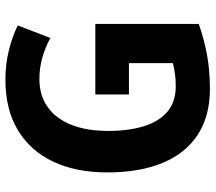

<svg xmlns="http://www.w3.org/2000/svg" viewBox="-62 -702 774 689"><g transform="rotate(-90 324.5 -357.0)"><path d="M330.6 -401.4H583.5V-30.3Q530.3 -11.2 473.1 -0.7Q416 9.8 350.1 9.8Q252.9 9.8 186 -33.9Q119.1 -77.6 85 -159.9Q50.8 -242.2 50.8 -358.4Q50.8 -470.7 89.4 -552.5Q127.9 -634.3 202.1 -679.2Q276.4 -724.1 383.8 -724.1Q438 -724.1 488 -711.9Q538.1 -699.7 578.1 -679.7L533.2 -562.5Q501.5 -580.6 463.9 -591.3Q426.3 -602.1 385.7 -602.1Q327.1 -602.1 285.4 -572.5Q243.7 -543 221.7 -487.8Q199.7 -432.6 199.7 -355Q199.7 -282.7 216.3 -228Q232.9 -173.3 268.3 -143.1Q303.7 -112.8 359.4 -112.8Q385.3 -112.8 405.3 -115.7Q425.3 -118.7 442.9 -123V-280.8H330.6Z"/></g></svg>

Font: Open Sans SemiCondensed
Style: Bold
Weight: 700
Width: 4
Designer: Monotype Design Team
Foundry: Monotype Imaging Inc.
Version: Version 3.003